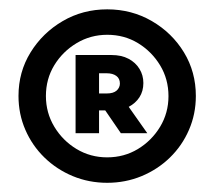

<svg xmlns="http://www.w3.org/2000/svg" viewBox="-20 -663 457 409"><path d="M208.3 -273.6Q169.4 -273.6 135.1 -287.8Q100.7 -302.1 74.7 -327.4Q48.6 -352.8 34 -386.5Q19.4 -420.1 19.4 -458.6Q19.4 -509.8 45.1 -551.4Q70.8 -593.1 113.6 -618.1Q156.4 -643.1 208.4 -643.1Q260.4 -643.1 303.5 -618.1Q346.5 -593.1 371.9 -551.4Q397.2 -509.8 397.2 -458.6Q397.2 -420.1 382.6 -386.5Q368.1 -352.8 342 -327.4Q316 -302.1 281.6 -287.8Q247.2 -273.6 208.3 -273.6ZM208.2 -327.8Q244.4 -327.8 273.8 -345.6Q303.2 -363.4 321.1 -393Q338.9 -422.6 338.9 -458.2Q338.9 -494.4 321.1 -523.8Q303.3 -553.2 274 -571.1Q244.7 -588.9 208.5 -588.9Q172.9 -588.9 143.2 -571.1Q113.5 -553.3 95.6 -524Q77.8 -494.7 77.8 -458.5Q77.8 -422.9 95.6 -393.2Q113.4 -363.5 143 -345.6Q172.6 -327.8 208.2 -327.8ZM141 -379.2V-545.8H217.4Q238.9 -545.8 253.8 -537.8Q268.8 -529.9 277.1 -516.3Q285.4 -502.8 285.4 -486.1Q285.4 -468.8 277.1 -455.9Q268.8 -443.1 254.2 -435.4L293.8 -379.2H237.5L204.2 -427.8H191V-379.2ZM191 -463.9H207.6Q221.5 -463.9 228.5 -470.1Q235.4 -476.4 235.4 -485.1Q235.4 -495.7 227.8 -501.3Q220.1 -506.9 207.6 -506.9H191Z"/></svg>

Font: Afacad Flux
Style: Regular
Weight: 400
Designer: Kristian Moeller
Foundry: Dicotype
Version: Version 1.100